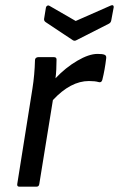

<svg xmlns="http://www.w3.org/2000/svg" viewBox="-20 -703 448 723"><path d="M397 -682.1Q402.3 -684.6 405.5 -682.6Q408.7 -680.7 408.2 -675.8L398.9 -626Q397.5 -617.7 390.1 -613.8L268.1 -551.8Q260.7 -547.4 253.9 -551.8L152.8 -619.1Q145 -624 146 -631.8L152.8 -673.8Q153.3 -678.7 157.5 -681.2Q161.6 -683.6 166 -681.2L265.1 -624ZM53.2 0Q43.5 0 44.9 -9.8L102.1 -369.1Q110.4 -421.4 111.8 -477.1Q111.8 -481.9 115.5 -484.9Q119.1 -487.8 124 -487.8H183.1Q192.9 -487.8 192.9 -479Q192.9 -437.5 189 -408.2Q226.6 -448.2 270.8 -474.1Q314.9 -500 347.2 -500Q365.7 -500 373 -497.1Q381.3 -494.1 379.9 -483.9Q375 -440.9 365.2 -401.9Q361.8 -390.6 351.1 -394Q337.9 -397.9 314.9 -397.9Q246.1 -397.9 179.2 -326.2L127.9 -9.8Q126.5 0 117.2 0Z"/></svg>

Font: Sofia Sans
Style: Italic
Weight: 400
Italic angle: -9°
Designer: Botio Nikoltchev, Ani Petrova
Foundry: lettersoup
Version: Version 4.100